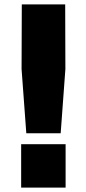

<svg xmlns="http://www.w3.org/2000/svg" viewBox="-20 -815 392 873"><path d="M76.2 38.1V-159.2H278.3V38.1ZM78.1 -501 79.1 -794.9H276.4L277.3 -501L255.9 -209H99.6Z"/></svg>

Font: GenEi M Gothic v2 Black
Style: Regular
Weight: 900
Version: Version 2.0